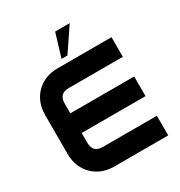

<svg xmlns="http://www.w3.org/2000/svg" viewBox="-207 -1045 1109 1185"><g transform="rotate(-30 347.5 -452.0)"><path d="M645 0H260Q214 0 175.5 -15.5Q137 -31 109 -59Q81 -87 65.5 -125.5Q50 -164 50 -210V-490Q50 -536 65.5 -574.5Q81 -613 109 -641Q137 -669 175.5 -684.5Q214 -700 260 -700H645V-560H260Q190 -560 190 -490V-420H645V-280H190V-210Q190 -140 260 -140H645ZM361 -904H465L353 -738H311Z"/></g></svg>

Font: CAT North
Style: Regular
Weight: 400
Designer: Peter Wiegel
Foundry: Peter Wiegel
Version: Version 1.000